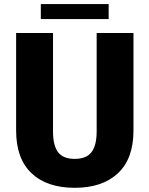

<svg xmlns="http://www.w3.org/2000/svg" viewBox="-20 -897 724 930"><path d="M177.7 -804.7V-877.4H506.3V-804.7ZM626.5 -264.6Q626.5 -128.4 551.3 -57.9Q476.1 12.7 341.8 12.7Q207.5 12.7 132.8 -57.9Q58.1 -128.4 58.1 -264.6V-737.3H236.8V-260.7Q236.8 -192.4 261.2 -159.9Q285.6 -127.4 341.8 -127.4Q398.4 -127.4 423.3 -160.2Q448.2 -192.9 448.2 -260.7V-737.3H626.5Z"/></svg>

Font: Epilogue ExtraBold
Style: Regular
Weight: 800
Designer: Tyler Finck
Foundry: Etcetera Type Co
Version: Version 2.112